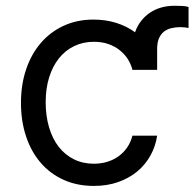

<svg xmlns="http://www.w3.org/2000/svg" viewBox="-20 -619 659 651"><path d="M429 -382.1Q424.4 -400.9 413.7 -418Q403.1 -435 386.5 -448.3Q370 -461.6 348 -469.5Q326 -477.3 298.3 -477.3Q261.7 -477.3 231.5 -462.7Q201.3 -448.2 179.9 -421.3Q158.4 -394.5 146.7 -356.9Q134.9 -319.2 134.9 -272.7Q134.9 -225.5 146.5 -186.8Q158 -148.1 179.3 -120.9Q200.6 -93.8 230.8 -78.8Q261 -63.9 298.3 -63.9Q322.8 -63.9 344.1 -70.5Q365.4 -77.1 382.3 -89.3Q399.1 -101.6 411.2 -119.1Q423.3 -136.7 429 -159.1H512.8Q507.5 -122.9 490.2 -91.8Q473 -60.7 445.5 -37.8Q418 -14.9 380.9 -1.8Q343.8 11.4 298.3 11.4Q240.8 11.4 195 -9.6Q149.1 -30.5 117.2 -68Q85.2 -105.5 68.2 -157.1Q51.1 -208.8 51.1 -269.9Q51.1 -332.4 68.7 -384.2Q86.3 -436.1 118.6 -473.5Q150.9 -511 196.2 -531.8Q241.5 -552.6 296.9 -552.6Q338.4 -552.6 374.1 -541.4Q409.8 -530.2 437.9 -509.6Q445.3 -531.2 458.5 -547.9Q471.6 -564.6 488.8 -576.2Q506 -587.7 527 -593.6Q547.9 -599.4 571 -599.4Q583.8 -599.4 596.8 -598.9Q609.7 -598.4 619.3 -595.2V-524.1Q614 -525.2 606.9 -526.1Q599.8 -527 592.3 -527Q575.3 -527 560.7 -523.4Q546.2 -519.9 535.5 -511.4Q524.9 -502.8 518.8 -488.6Q512.8 -474.4 512.8 -453.1V-382.1Z"/></svg>

Font: Interop
Style: Regular
Weight: 400
Designer: Rasmus Andersson, Google, Jang Haemin
Foundry: jhaemin
Version: Version 1.008